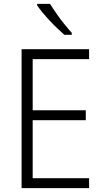

<svg xmlns="http://www.w3.org/2000/svg" viewBox="-20 -967 534 987"><path d="M438 0H91V-714H438V-663H148V-400H421V-349H148V-51H438ZM237 -947Q251 -925 270 -897.5Q289 -870 310 -844Q331 -818 349 -798V-788H311Q294 -803 274 -822Q254 -841 234.5 -862Q215 -883 198.5 -903Q182 -923 171 -939V-947Z"/></svg>

Font: Noto Sans Thai SemiCondensed Light
Style: Regular
Weight: 300
Width: 4
Designer: Monotype Design Team
Foundry: Monotype Imaging Inc.
Version: Version 2.001